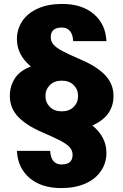

<svg xmlns="http://www.w3.org/2000/svg" viewBox="-20 -732 627 976"><path d="M521 45Q521 96 493.5 137Q466 178 414 201Q362 224 291 224Q190 224 130 172.5Q70 121 66 35H235Q239 104 293 104Q349 104 349 55Q349 34 335.5 18Q322 2 290.5 -15Q259 -32 196 -59Q114 -94 72 -138.5Q30 -183 30 -244Q30 -294 55.5 -333.5Q81 -373 137 -394Q66 -453 66 -533Q66 -584 93.5 -625Q121 -666 173 -689Q225 -712 296 -712Q397 -712 457 -660.5Q517 -609 521 -523H352Q348 -592 294 -592Q238 -592 238 -543Q238 -522 251.5 -506Q265 -490 296.5 -473Q328 -456 391 -429Q473 -394 515 -349.5Q557 -305 557 -244Q557 -195 531.5 -157.5Q506 -120 450 -94Q521 -35 521 45ZM377 -244Q377 -277 354.5 -299.5Q332 -322 294 -322Q256 -322 233.5 -299.5Q211 -277 211 -244Q211 -211 233.5 -188.5Q256 -166 294 -166Q332 -166 354.5 -188.5Q377 -211 377 -244Z"/></svg>

Font: Poppins A&M
Style: Bold-A&M
Weight: 700
Designer: Ninad Kale (Devanagari), Jonny Pinhorn (Latin)
Foundry: Indian Type Foundry
Version: 4.004